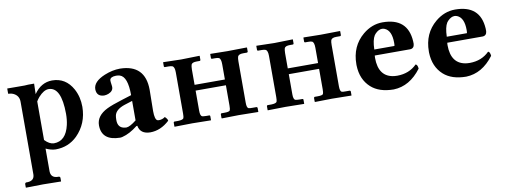

<svg xmlns="http://www.w3.org/2000/svg" viewBox="-57 -748 3397 1280"><g transform="rotate(-10 1641.5 -108.0)"><path d="M207 -324.2V-63Q237.8 -30.8 268.1 -29.8Q350.1 -29.8 374 -135.3Q381.8 -169.9 381.8 -210Q380.9 -391.1 295.9 -392.1Q262.7 -392.1 226.6 -351.6Q215.3 -338.4 207 -324.2ZM97.2 150.9V-341.8Q97.2 -381.8 61.5 -399.9Q44.9 -407.7 24.9 -408.2V-443.8Q49.8 -443.8 91.8 -443.4Q156.2 -442.4 167 -444.8H207L205.1 -374Q253.4 -444.3 328.1 -444.8Q420.4 -444.8 467.8 -358.4Q497.1 -304.2 497.1 -236.8Q496.1 -123.5 419.9 -46.9Q359.9 11.7 273.9 12.2Q242.7 11.7 207 -4.9V150.9Q209 193.8 254.9 194.8H263.2Q270 196.8 271 203.1V227.1L270 229Q269 229 149.9 227.1L34.2 229L32.2 227.1V203.1Q34.2 196.3 40 194.8H48.8Q96.2 193.4 97.2 150.9Z M835.9 -48.3 829.6 -47.9Q775.4 -4.9 726.1 7.3Q716.3 9.8 709.5 9.8Q585.4 8.3 584.5 -95.2Q584.5 -160.2 660.6 -197.8Q694.3 -214.4 763.7 -235.8L830.6 -256.8Q830.6 -382.3 779.3 -398.4Q768.1 -401.9 753.4 -401.9Q714.8 -400.9 711.4 -379.4Q710.4 -373.5 715.3 -339.8Q715.8 -335 715.8 -332Q715.8 -304.7 683.1 -291.5Q668.9 -286.1 653.8 -285.6Q603 -287.1 602.1 -336.4Q602.1 -388.2 682.1 -421.4Q735.4 -443.4 787.6 -443.8Q957.5 -441.4 958.5 -271L956.5 -127Q956.5 -68.4 975.1 -61.5Q980 -60.1 984.4 -60.1Q1008.8 -60.5 1026.4 -74.2Q1043.9 -58.1 1044.4 -45.9Q984.4 9.8 913.6 9.8Q846.2 8.8 835.9 -48.3ZM830.6 -217.8 778.3 -201.2Q715.3 -180.7 707 -140.1Q704.6 -128.4 704.6 -109.9Q704.6 -56.2 752.4 -50.8Q757.8 -50.3 762.7 -49.8Q786.6 -50.8 830.6 -85.9Z M1150.4 -355Q1150.4 -392.1 1134.8 -398.4Q1125.5 -401.9 1109.4 -401.9H1083.5Q1079.1 -403.8 1078.6 -407.2V-434.1L1079.6 -436L1200.2 -433.1L1325.2 -436L1326.2 -434.1V-408.2Q1326.2 -402.3 1320.3 -401.9H1300.3Q1269 -401.9 1263.2 -387.2Q1259.8 -376.5 1259.3 -355V-251H1464.4V-354Q1464.4 -391.6 1450.2 -398.4Q1440.9 -402.3 1423.3 -401.9H1402.3Q1397.9 -403.8 1397.5 -407.2V-434.1L1399.4 -436L1514.2 -434.1L1644.5 -436L1646.5 -434.1V-407.2Q1644.5 -402.8 1640.6 -401.9H1614.3Q1583.5 -401.9 1577.6 -385.7Q1574.2 -375 1574.2 -354V-74.2Q1574.2 -41 1585.9 -35.6Q1593.8 -32.7 1614.3 -33.2H1640.6Q1645.5 -31.7 1646.5 -26.9V-1L1645.5 1L1514.2 -1L1400.4 1L1397.5 -1V-26.9Q1398.9 -31.7 1402.3 -33.2H1423.3Q1455.1 -33.2 1460.4 -42Q1464.4 -50.3 1464.4 -74.2V-211.9H1259.3V-75.2Q1259.3 -41.5 1272 -36.1Q1279.8 -33.7 1300.3 -33.2H1320.3Q1326.2 -33.2 1326.2 -26.9V-1L1325.2 1L1200.2 -1L1079.6 1L1078.6 -1V-27.8Q1080.1 -31.7 1083.5 -33.2H1109.4Q1141.6 -34.2 1147 -44.9Q1150.4 -53.7 1150.4 -75.2Z M1781.2 -355Q1781.2 -392.1 1765.6 -398.4Q1756.3 -401.9 1740.2 -401.9H1714.4Q1710 -403.8 1709.5 -407.2V-434.1L1710.4 -436L1831.1 -433.1L1956.1 -436L1957 -434.1V-408.2Q1957 -402.3 1951.2 -401.9H1931.2Q1899.9 -401.9 1894 -387.2Q1890.6 -376.5 1890.1 -355V-251H2095.2V-354Q2095.2 -391.6 2081.1 -398.4Q2071.8 -402.3 2054.2 -401.9H2033.2Q2028.8 -403.8 2028.3 -407.2V-434.1L2030.3 -436L2145 -434.1L2275.4 -436L2277.3 -434.1V-407.2Q2275.4 -402.8 2271.5 -401.9H2245.1Q2214.4 -401.9 2208.5 -385.7Q2205.1 -375 2205.1 -354V-74.2Q2205.1 -41 2216.8 -35.6Q2224.6 -32.7 2245.1 -33.2H2271.5Q2276.4 -31.7 2277.3 -26.9V-1L2276.4 1L2145 -1L2031.2 1L2028.3 -1V-26.9Q2029.8 -31.7 2033.2 -33.2H2054.2Q2085.9 -33.2 2091.3 -42Q2095.2 -50.3 2095.2 -74.2V-211.9H1890.1V-75.2Q1890.1 -41.5 1902.8 -36.1Q1910.6 -33.7 1931.2 -33.2H1951.2Q1957 -33.2 1957 -26.9V-1L1956.1 1L1831.1 -1L1710.4 1L1709.5 -1V-27.8Q1710.9 -31.7 1714.4 -33.2H1740.2Q1772.5 -34.2 1777.8 -44.9Q1781.2 -53.7 1781.2 -75.2Z M2480 -274.9H2616.2Q2618.2 -277.8 2618.2 -295.9Q2618.2 -379.4 2571.8 -398.4Q2562.5 -401.9 2554.2 -401.9Q2530.8 -401.9 2507.8 -377.9Q2503.4 -372.6 2500 -368.2Q2481.9 -339.8 2480 -274.9ZM2733.9 -128.9Q2747.1 -125 2749 -98.1Q2670.9 6.3 2562 9.8Q2463.9 9.3 2409.2 -40Q2348.1 -95.2 2345.2 -190.4Q2345.2 -194.8 2345.2 -198.2Q2345.2 -320.8 2431.6 -393.1Q2492.7 -443.8 2564.9 -443.8Q2734.9 -443.8 2744.6 -284.7Q2745.1 -274.9 2745.1 -266.1Q2742.7 -236.3 2716.3 -234.9H2476.1Q2476.1 -232.4 2475.6 -228.5Q2475.1 -222.2 2475.1 -219.2Q2475.1 -88.4 2582 -77.1Q2591.3 -76.2 2601.1 -76.2Q2682.1 -76.7 2733.9 -128.9Z M2970.7 -274.9H3106.9Q3108.9 -277.8 3108.9 -295.9Q3108.9 -379.4 3062.5 -398.4Q3053.2 -401.9 3044.9 -401.9Q3021.5 -401.9 2998.5 -377.9Q2994.1 -372.6 2990.7 -368.2Q2972.7 -339.8 2970.7 -274.9ZM3224.6 -128.9Q3237.8 -125 3239.7 -98.1Q3161.6 6.3 3052.7 9.8Q2954.6 9.3 2899.9 -40Q2838.9 -95.2 2835.9 -190.4Q2835.9 -194.8 2835.9 -198.2Q2835.9 -320.8 2922.4 -393.1Q2983.4 -443.8 3055.7 -443.8Q3225.6 -443.8 3235.4 -284.7Q3235.8 -274.9 3235.8 -266.1Q3233.4 -236.3 3207 -234.9H2966.8Q2966.8 -232.4 2966.3 -228.5Q2965.8 -222.2 2965.8 -219.2Q2965.8 -88.4 3072.8 -77.1Q3082 -76.2 3091.8 -76.2Q3172.9 -76.7 3224.6 -128.9Z"/></g></svg>

Font: Linux Libertine O
Style: Bold
Weight: 700
Designer: Philipp H. Poll
Foundry: Philipp H. Poll
Version: Version 5.0.0